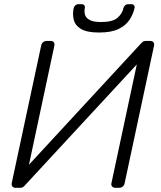

<svg xmlns="http://www.w3.org/2000/svg" viewBox="-20 -895 767 915"><path d="M54 0Q44 0 39 -6.5Q34 -13 36 -23L176 -677Q178 -688 185.5 -694Q193 -700 203 -700H221Q231 -700 236 -694Q241 -688 239 -677L118 -110L652 -688Q654 -690 659.5 -695Q665 -700 675 -700H696Q706 -700 711 -694Q716 -688 714 -677L574 -22Q572 -12 565 -6Q558 0 548 0H530Q520 0 514.5 -6Q509 -12 511 -22L632 -588L99 -12Q98 -10 92 -5Q86 0 76 0ZM452 -740Q394 -740 366 -757Q338 -774 331.5 -801Q325 -828 331 -856Q333 -864 339 -869.5Q345 -875 354 -875H369Q378 -875 382 -869.5Q386 -864 384 -856Q381 -840 385 -825Q389 -810 407 -800Q425 -790 462 -790Q518 -790 541 -811Q564 -832 568 -856Q570 -864 576 -869.5Q582 -875 591 -875H606Q615 -875 619 -869.5Q623 -864 621 -856Q615 -828 597.5 -801Q580 -774 545.5 -757Q511 -740 452 -740Z"/></svg>

Font: Rubik Light
Style: Italic
Weight: 300
Italic angle: -12°
Designer: Hubert and Fischer
Foundry: Hubert and Fischer
Version: Version 2.300;gftools[0.9.30]